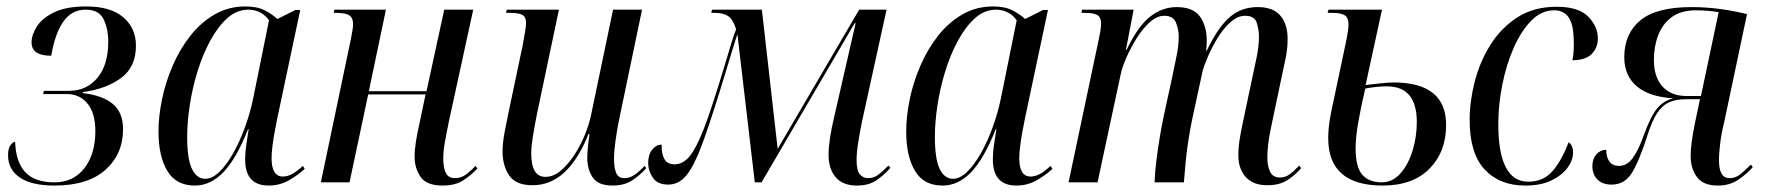

<svg xmlns="http://www.w3.org/2000/svg" viewBox="-20 -566 5481 596"><path d="M149 10Q78 10 41.5 -15Q5 -40 5 -84Q5 -106 13 -116Q21 -126 27 -126Q29 -63 58.5 -31.5Q88 0 149 0Q208 0 242 -44Q276 -88 276 -159Q276 -214 252 -244Q228 -274 187 -274H114L116 -284H194Q249 -284 282.5 -324.5Q316 -365 316 -436Q316 -477 301.5 -506.5Q287 -536 246 -536Q203 -536 177 -499.5Q151 -463 139 -393Q78 -393 78 -434Q78 -458 94.5 -484Q111 -510 148.5 -528Q186 -546 248 -546Q323 -546 362.5 -512.5Q402 -479 402 -424Q402 -358 356 -324Q310 -290 237 -280V-277Q298 -270 330 -243.5Q362 -217 362 -165Q362 -88 307.5 -39Q253 10 149 10Z M585 10Q526 10 499 -36Q472 -82 472 -157Q472 -205 483 -258Q494 -311 516 -362Q538 -413 570.5 -454.5Q603 -496 646 -521Q689 -546 742 -546Q778 -546 801.5 -534Q825 -522 841 -507L897 -535H912L841 -200Q838 -185 833.5 -161.5Q829 -138 826 -114.5Q823 -91 823 -75Q823 -18 858 -18Q873 -18 888 -26.5Q903 -35 920 -51L926 -42Q907 -24 878 -7Q849 10 814 10Q741 10 741 -71Q741 -94 744.5 -116.5Q748 -139 752 -165H750Q714 -74 674 -32Q634 10 585 10ZM617 -11Q639 -11 661.5 -33Q684 -55 704.5 -91.5Q725 -128 741 -172.5Q757 -217 766 -261L815 -503Q804 -519 787 -527.5Q770 -536 751 -536Q715 -536 685.5 -509.5Q656 -483 632.5 -439.5Q609 -396 593 -344Q577 -292 569 -239Q561 -186 561 -142Q561 -72 576 -41.5Q591 -11 617 -11Z M1354 10Q1304 10 1285.5 -17Q1267 -44 1267 -79Q1267 -100 1271 -126Q1275 -152 1282 -182L1301 -273H1123L1065 0H976L1069 -444Q1072 -459 1074 -471Q1076 -483 1076 -491Q1076 -511 1064 -518.5Q1052 -526 1024 -526H1016L1018 -536H1178L1125 -283H1304L1359 -536H1449L1373 -187Q1365 -148 1360.5 -122Q1356 -96 1356 -73Q1356 -45 1364 -29Q1372 -13 1393 -13Q1410 -13 1424.5 -23Q1439 -33 1456 -51L1462 -43Q1443 -23 1418.5 -6.5Q1394 10 1354 10Z M1882 10Q1837 10 1820 -15Q1803 -40 1803 -76Q1803 -89 1805 -110Q1807 -131 1810 -150H1807Q1775 -71 1732 -31Q1689 9 1633 9Q1581 9 1560.5 -21.5Q1540 -52 1540 -96Q1540 -122 1546.5 -156.5Q1553 -191 1559 -219L1602 -423Q1606 -445 1609.5 -465Q1613 -485 1613 -494Q1613 -513 1602 -519.5Q1591 -526 1565 -526H1551L1553 -536H1715L1647 -213Q1641 -184 1635 -147.5Q1629 -111 1629 -90Q1629 -17 1673 -17Q1698 -17 1720.5 -36Q1743 -55 1762.5 -84.5Q1782 -114 1795.5 -147.5Q1809 -181 1815 -210L1883 -536H1973L1900 -186Q1895 -160 1890.5 -128Q1886 -96 1886 -73Q1886 -44 1893 -28.5Q1900 -13 1918 -13Q1935 -13 1950 -23.5Q1965 -34 1981 -51L1986 -44Q1968 -23 1943 -6.5Q1918 10 1882 10Z M2640 10Q2596 10 2574 -16Q2552 -42 2552 -86Q2552 -108 2556.5 -138Q2561 -168 2569 -201L2636 -494H2633L2344 0H2323L2269 -460Q2254 -414 2242.5 -375Q2231 -336 2215 -285Q2182 -178 2158 -114Q2134 -50 2110.5 -21.5Q2087 7 2054 7Q2021 7 2006.5 -14.5Q1992 -36 1992 -60Q1992 -86 2004.5 -101.5Q2017 -117 2034 -117Q2033 -90 2042 -73Q2051 -56 2074 -56Q2096 -56 2114 -73.5Q2132 -91 2152 -135.5Q2172 -180 2198 -262Q2213 -308 2226 -351.5Q2239 -395 2249 -428Q2259 -461 2265 -475Q2256 -505 2241 -515.5Q2226 -526 2200 -526H2188L2190 -536H2345L2394 -104L2647 -536H2732L2655 -185Q2649 -155 2644 -123.5Q2639 -92 2639 -69Q2639 -37 2649 -25Q2659 -13 2675 -13Q2691 -13 2704 -22Q2717 -31 2738 -52L2744 -45Q2724 -22 2700 -6Q2676 10 2640 10Z M2906 10Q2847 10 2820 -36Q2793 -82 2793 -157Q2793 -205 2804 -258Q2815 -311 2837 -362Q2859 -413 2891.5 -454.5Q2924 -496 2967 -521Q3010 -546 3063 -546Q3099 -546 3122.5 -534Q3146 -522 3162 -507L3218 -535H3233L3162 -200Q3159 -185 3154.5 -161.5Q3150 -138 3147 -114.5Q3144 -91 3144 -75Q3144 -18 3179 -18Q3194 -18 3209 -26.5Q3224 -35 3241 -51L3247 -42Q3228 -24 3199 -7Q3170 10 3135 10Q3062 10 3062 -71Q3062 -94 3065.5 -116.5Q3069 -139 3073 -165H3071Q3035 -74 2995 -32Q2955 10 2906 10ZM2938 -11Q2960 -11 2982.5 -33Q3005 -55 3025.5 -91.5Q3046 -128 3062 -172.5Q3078 -217 3087 -261L3136 -503Q3125 -519 3108 -527.5Q3091 -536 3072 -536Q3036 -536 3006.5 -509.5Q2977 -483 2953.5 -439.5Q2930 -396 2914 -344Q2898 -292 2890 -239Q2882 -186 2882 -142Q2882 -72 2897 -41.5Q2912 -11 2938 -11Z M3914 9Q3870 9 3847 -16.5Q3824 -42 3824 -85Q3824 -110 3829 -139Q3834 -168 3841 -200L3868 -328Q3874 -354 3881 -389Q3888 -424 3888 -452Q3888 -474 3881 -495.5Q3874 -517 3845 -517Q3822 -517 3800 -497.5Q3778 -478 3760.5 -449.5Q3743 -421 3730.5 -392.5Q3718 -364 3713 -345L3681 -197Q3675 -169 3669.5 -134Q3664 -99 3660.5 -63.5Q3657 -28 3655 0H3564Q3565 -29 3569.5 -66.5Q3574 -104 3580.5 -142.5Q3587 -181 3594 -213L3619 -328Q3626 -362 3632.5 -393.5Q3639 -425 3639 -452Q3639 -474 3630.5 -495.5Q3622 -517 3594 -517Q3571 -517 3548.5 -496.5Q3526 -476 3507.5 -446Q3489 -416 3476 -386Q3463 -356 3459 -336L3387 0H3297L3391 -445Q3394 -459 3396 -471.5Q3398 -484 3398 -492Q3398 -513 3386 -519.5Q3374 -526 3347 -526H3337L3339 -536H3499L3475 -411H3477Q3513 -486 3551 -515Q3589 -544 3632 -544Q3684 -544 3705 -514.5Q3726 -485 3726 -440Q3726 -433 3725.5 -425Q3725 -417 3724 -409H3726Q3762 -483 3798 -513.5Q3834 -544 3884 -544Q3932 -544 3954.5 -517.5Q3977 -491 3977 -445Q3977 -415 3970.5 -383.5Q3964 -352 3958 -325L3924 -163Q3919 -139 3916.5 -116.5Q3914 -94 3914 -78Q3914 -49 3923 -32Q3932 -15 3953 -15Q3970 -15 3983.5 -25Q3997 -35 4013 -52L4019 -44Q3998 -20 3974 -5.5Q3950 9 3914 9Z M4272 10Q4103 10 4103 -137Q4103 -167 4109 -201Q4115 -235 4121 -260L4158 -435Q4166 -474 4166 -490Q4166 -511 4154.5 -518.5Q4143 -526 4116 -526H4101L4104 -536H4270L4219 -302Q4244 -305 4267 -307.5Q4290 -310 4306 -310Q4469 -310 4469 -178Q4469 -95 4417.5 -42.5Q4366 10 4272 10ZM4269 0Q4303 0 4327.5 -28Q4352 -56 4365 -99Q4378 -142 4378 -187Q4378 -298 4285 -298Q4269 -298 4250.5 -296Q4232 -294 4218 -291Q4206 -241 4197 -190.5Q4188 -140 4188 -105Q4188 -48 4208.5 -24Q4229 0 4269 0Z M4715 10Q4635 10 4588.5 -40Q4542 -90 4542 -194Q4542 -250 4557.5 -311.5Q4573 -373 4606 -426Q4639 -479 4690 -512Q4741 -545 4812 -545Q4880 -545 4910 -514.5Q4940 -484 4940 -446Q4940 -418 4921 -398.5Q4902 -379 4861 -379Q4864 -393 4865 -409.5Q4866 -426 4865 -444Q4864 -491 4849 -512.5Q4834 -534 4804 -534Q4765 -534 4733.5 -502Q4702 -470 4679 -418Q4656 -366 4643.5 -303.5Q4631 -241 4631 -181Q4631 -2 4724 -2Q4771 -2 4799.5 -35Q4828 -68 4849 -124Q4855 -121 4859 -113Q4863 -105 4863 -92Q4863 -69 4846 -45.5Q4829 -22 4796 -6Q4763 10 4715 10Z M5312 10Q5267 10 5247.5 -16.5Q5228 -43 5228 -82Q5228 -102 5231.5 -127Q5235 -152 5241 -182L5257 -258H5214Q5184 -258 5162.5 -249Q5141 -240 5124.5 -215.5Q5108 -191 5094 -146Q5067 -62 5044.5 -27.5Q5022 7 4983 7Q4954 7 4938.5 -9Q4923 -25 4923 -50Q4923 -73 4935.5 -87Q4948 -101 4966 -101Q4966 -78 4976 -64.5Q4986 -51 5006 -51Q5030 -51 5048 -75Q5066 -99 5084 -150Q5105 -207 5124.5 -230Q5144 -253 5174 -261Q5100 -265 5061 -298Q5022 -331 5022 -389Q5022 -461 5071.5 -502.5Q5121 -544 5231 -544Q5278 -544 5323.5 -537.5Q5369 -531 5403 -522L5332 -186Q5324 -154 5320 -123Q5316 -92 5316 -68Q5316 -13 5349 -13Q5367 -13 5381.5 -24.5Q5396 -36 5415 -55L5421 -47Q5401 -25 5375 -7.5Q5349 10 5312 10ZM5215 -268H5260L5315 -528Q5299 -531 5281 -532.5Q5263 -534 5245 -534Q5198 -534 5169.5 -513Q5141 -492 5127.5 -457Q5114 -422 5114 -380Q5114 -326 5141 -297Q5168 -268 5215 -268Z"/></svg>

Font: Noto Serif Display Condensed
Style: Italic
Weight: 400
Width: 3
Italic angle: -12°
Designer: Monotype Design Team
Foundry: Monotype Imaging Inc.
Version: Version 2.009